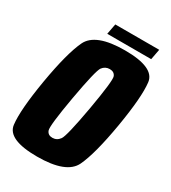

<svg xmlns="http://www.w3.org/2000/svg" viewBox="-192 -865 861 967"><g transform="rotate(30 238.0 -382.0)"><path d="M179.5 4.5Q8.5 4.5 -1.2 -76Q-11 -156.5 19.5 -338Q50.5 -520 88.5 -600.2Q126.5 -680.5 297.2 -680.5Q468 -680.5 477.8 -599.8Q487.5 -519 457 -338Q426 -155.5 388 -75.5Q350 4.5 179.5 4.5ZM199 -116Q225 -116 241.2 -138.5Q257.5 -161 289 -338Q320.5 -518 312 -539.2Q303.5 -560.5 277.5 -560.5Q251.5 -560.5 235.5 -539.2Q219.5 -518 187.5 -338Q156.5 -161 164.8 -138.5Q173 -116 199 -116ZM177 -708 188.5 -769H444L432.5 -708Z"/></g></svg>

Font: Anybody Condensed ExtraBold
Style: Italic
Weight: 800
Width: 3
Italic angle: -10°
Designer: Tyler Finck
Foundry: Etcetera Type Company
Version: Version 1.010; ttfautohint (v1.8.3) -l 8 -r 50 -G 200 -x 14 